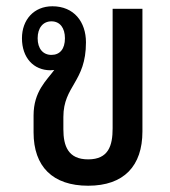

<svg xmlns="http://www.w3.org/2000/svg" viewBox="-20 -581 541 612"><path d="M261 11C375 11 434 -52 434 -162V-553H339V-172C339 -117 326 -73 261 -73C197 -73 182 -116 182 -169V-208C182 -308 254 -319 254 -446C254 -511 216 -561 147 -561C88 -561 50 -518 50 -459C50 -397 87 -357 141 -357C145 -357 149 -358 153 -358C129 -325 87 -290 87 -213V-159C87 -50 148 11 261 11ZM144 -406C117 -406 100 -426 100 -459C100 -492 117 -513 144 -513C171 -513 187 -492 187 -459C187 -425 171 -406 144 -406Z"/></svg>

Font: Noto Sans Thai Looped Condensed Medium
Style: Regular
Weight: 500
Width: 3
Designer: Sasikarn Vongin, Ben Mitchell
Foundry: The Fontpad Ltd
Version: Version 1.001